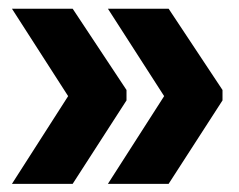

<svg xmlns="http://www.w3.org/2000/svg" viewBox="-20 -470 561 450"><path d="M8 -449.6 139.7 -244.7 8 -39.1H150.3L276.5 -234.7V-259.1L150.3 -449.6ZM232.9 -449.6 364.7 -244.7 232.9 -39.1H375.2L501.5 -234.7V-259.1L375.2 -449.6Z"/></svg>

Font: Anek Malayalam Medium
Style: Regular
Weight: 500
Designer: Maithili Shingre (Malayalam) & Yesha Goshar (Latin)
Foundry: Ek Type
Version: Version 1.003